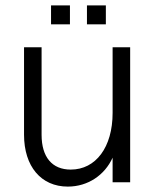

<svg xmlns="http://www.w3.org/2000/svg" viewBox="-20 -675 581 711"><path d="M231 16C306 16 368 -27 397 -91V0H462V-500H397V-257C397 -130 335 -47 242 -47C173 -47 134 -93 134 -176V-500H69V-176C69 -59 132 16 231 16ZM302 -585H372V-655H302ZM169 -585H239V-655H169Z"/></svg>

Font: Uncut Sans Book
Style: Regular
Weight: 350
Designer: Kasper Nordkvist
Foundry: UNCUT.wtf
Version: Version 1.304;Glyphs 3.2 (3246)